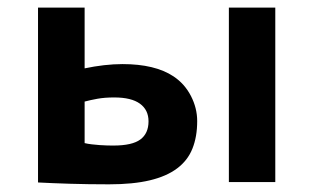

<svg xmlns="http://www.w3.org/2000/svg" viewBox="-20 -477 821 503"><path d="M579.6 -457H701.2V0H579.6ZM201.7 -102.1Q210 -100.1 220.2 -98.9Q230.5 -97.7 241 -96.9Q251.5 -96.2 261 -95.9Q270.5 -95.7 277.3 -95.7Q326.2 -95.7 347.7 -111.6Q369.1 -127.4 369.1 -159.2Q369.1 -189 346.7 -205.3Q324.2 -221.7 279.3 -221.7Q254.4 -221.7 235.4 -218.3Q216.3 -214.8 201.7 -210.9ZM201.7 -297.9Q226.6 -303.2 252.4 -306.2Q278.3 -309.1 300.8 -309.1Q386.2 -309.1 434.6 -276.9Q463.9 -257.3 480.2 -225.6Q496.6 -193.8 496.6 -159.7Q496.6 -118.7 484.1 -87.6Q471.7 -56.6 444.1 -35.9Q416.5 -15.1 372.6 -4.6Q328.6 5.9 265.6 5.9Q210.9 5.9 162.8 4.4Q114.7 2.9 79.6 1V-457H201.7Z"/></svg>

Font: PT Astra Sans
Style: Bold
Weight: 700
Designer: A.Korolkova, I. Chaeva
Foundry: ParaType Ltd
Version: Version 1.001; ttfautohint (v1.6)